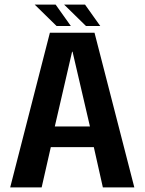

<svg xmlns="http://www.w3.org/2000/svg" viewBox="-20 -819 632 839"><path d="M24.5 0H162L202 -176H390L429.5 0H567L393 -676H198ZM219.5 -266.5 295 -593H297L373 -266.5ZM355.5 -705.5H418L351.5 -799H260ZM227 -705.5H289.5L223 -799H131.5Z"/></svg>

Font: Anybody SemiCondensed SemiBold
Style: Regular
Weight: 600
Width: 4
Version: Version 1.113;gftools[0.9.25]